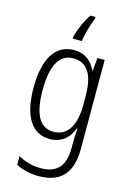

<svg xmlns="http://www.w3.org/2000/svg" viewBox="-146 -837 782 1148"><g transform="rotate(15 244.5 -262.5)"><path d="M296 -756V-766H265C235 -723 209 -661 198 -615V-606H255C259 -645 281 -720 296 -756ZM225 -542C109 -542 48 -440 48 -263C48 -82 111 10 220 10C289 10 337 -29 361 -93H365C362 -60 361 -31 361 -4V27C361 140 313 192 214 192C161 192 116 179 73 155V209C113 229 158 241 214 241C355 241 416 162 416 19V-532H371L364 -452H361C335 -506 294 -542 225 -542ZM233 -493C325 -493 362 -418 362 -294V-237C362 -125 325 -38 230 -38C147 -38 104 -111 104 -263C104 -407 143 -493 233 -493Z"/></g></svg>

Font: Noto Sans Hebrew Condensed Light
Style: Regular
Weight: 300
Width: 3
Designer: Monotype Design Team
Foundry: Monotype Imaging Inc.
Version: Version 2.004